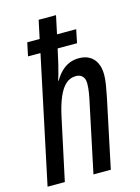

<svg xmlns="http://www.w3.org/2000/svg" viewBox="-116 -826 650 892"><g transform="rotate(-15 209.5 -380.0)"><path d="M-0.5 0 128.4 -608.4H68.4L82 -672.4H141.6L160.2 -759.8H243.7L225.1 -672.4H317.4L304.2 -608.4H210.9Q201.7 -564.5 195.1 -537.4Q188.5 -510.3 183.6 -493.2Q178.7 -476.1 174.3 -462.4H176.8Q191.4 -487.3 209 -504.4Q226.6 -521.5 247.6 -530.3Q268.6 -539.1 293.5 -539.1Q323.2 -539.1 344.2 -527.1Q365.2 -515.1 376.7 -491.7Q388.2 -468.3 388.2 -434.6Q388.2 -414.1 383.5 -385.5Q378.9 -356.9 373.5 -331.1L303.7 0H220.2L287.1 -316.9Q293 -342.8 297.4 -368.4Q301.8 -394 301.8 -416Q301.8 -438.5 290.5 -450.4Q279.3 -462.4 258.8 -462.4Q231 -462.4 210 -443.6Q189 -424.8 172.9 -386.5Q156.7 -348.1 144.5 -289.1L82.5 0Z"/></g></svg>

Font: Open Sans Condensed Medium
Style: Italic
Weight: 500
Width: 3
Italic angle: -12°
Designer: Monotype Design Team
Foundry: Monotype Imaging Inc.
Version: Version 3.000